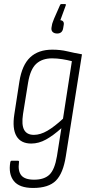

<svg xmlns="http://www.w3.org/2000/svg" viewBox="-20 -737 444 951"><path d="M239 -491Q279 -491 312.5 -483Q346 -475 386 -468L306 37Q293 121 257 157.5Q221 194 144 194Q76 194 48.5 159.5Q21 125 31 66Q33 59 38 59H68Q76 59 74 67Q68 110 85.5 131.5Q103 153 149 153Q199 153 225 128Q251 103 262 37L284 -102Q244 -66 208 -46Q172 -26 135 -26Q83 -26 61.5 -63Q40 -100 51 -171L76 -333Q89 -415 129.5 -453Q170 -491 239 -491ZM148 -69Q180 -69 215 -89.5Q250 -110 292 -149L336 -434Q313 -440 287.5 -444Q262 -448 238 -448Q189 -448 159.5 -421Q130 -394 119 -327L94 -172Q86 -119 99.5 -94Q113 -69 148 -69ZM301 -717Q308 -717 306 -711L279 -637Q289 -636 293.5 -629.5Q298 -623 295 -610L293 -598Q289 -571 263 -571Q249 -571 241 -578.5Q233 -586 235 -600L237 -611Q238 -619 241 -626.5Q244 -634 248 -645L277 -711Q279 -717 285 -717Z"/></svg>

Font: Sofia Sans Condensed Light
Style: Italic
Weight: 300
Italic angle: -9°
Version: Version 4.100